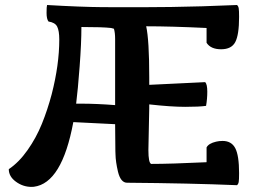

<svg xmlns="http://www.w3.org/2000/svg" viewBox="-20 -730 1020 767"><path d="M805.2 -559.1V-618.2Q662.6 -625 564 -625Q576.2 -569.8 576.2 -421.4V-391.1L799.8 -401.9Q808.1 -393.1 808.1 -364Q808.1 -335 803.2 -307.1Q776.4 -303.2 719.7 -303.2Q663.1 -303.2 576.2 -313V-297.9L572.8 -130.9Q572.8 -79.1 584 -75.2Q662.6 -75.2 805.2 -82V-141.1Q813.5 -157.2 843.3 -164.1Q855 -167 869.1 -167Q904.8 -167 919.9 -137.9Q935.1 -108.9 935.1 -38.1Q935.1 -11.7 933.6 -3.2Q932.1 5.4 926.8 9.8Q738.8 2 487.8 0Q461.9 0 451.2 -44.4Q441.9 -84.5 441.4 -113.3L440.9 -126L439.9 -233.9L272.9 -242.2Q227.5 2 115.2 16.1Q110.4 16.6 106 16.6Q71.8 16.6 43.5 -4.2Q15.1 -24.9 15.1 -54.2Q55.7 -81.5 90.1 -130.4Q124.5 -179.2 147.2 -235.1Q169.9 -291 186.5 -353.5Q216.8 -471.2 216.8 -572.3Q216.8 -606.9 208.5 -623.5Q200.2 -640.1 173.8 -644Q166 -653.8 166 -678.7Q166 -703.6 168 -710Q302.2 -702.1 391.8 -701.4Q481.4 -700.7 551.8 -701.2Q622.1 -701.7 664.1 -702.1Q779.8 -703.6 926.8 -710Q932.1 -705.6 933.6 -696.8Q935.1 -688 935.1 -662.1Q935.1 -590.8 919.9 -562Q904.8 -533.2 863.3 -533.2Q821.8 -533.2 805.2 -559.1ZM435.1 -615.2 423.8 -618.2Q391.1 -622.1 305.2 -622.1Q305.2 -558.1 298.1 -463.9Q291 -369.6 284.2 -315.9H304.2Q365.2 -315.9 439.9 -310.1V-574.2Q439.9 -599.6 435.1 -615.2Z"/></svg>

Font: Marko One
Style: Regular
Weight: 400
Designer: Zhenya Spizhovyi
Foundry: Cyreal
Version: Version 1.003